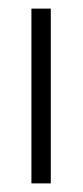

<svg xmlns="http://www.w3.org/2000/svg" viewBox="-20 -426 193 446"><path d="M53 0V-406H98V0Z"/></svg>

Font: Darker Grotesque
Style: Regular
Weight: 400
Designer: Gabriel Lam
Foundry: TypeRant
Version: Version 1.000;gftools[0.9.28]